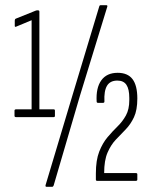

<svg xmlns="http://www.w3.org/2000/svg" viewBox="-20 -698 586 741"><path d="M42 -246Q36 -246 36 -251V-271Q36 -276 42 -276H102V-620L42 -595Q37 -593 37 -598V-619Q37 -624 41 -626L118 -657Q121 -658 122 -658Q123 -658 125 -658H127Q132 -658 132 -653V-276H187Q192 -276 192 -271V-251Q192 -246 187 -246ZM160 23Q154 23 156 16L262 -338L363 -673Q364 -678 369 -678H390Q396 -678 394 -672L289 -330L187 18Q185 23 181 23ZM355 0Q350 0 350 -5V-28Q350 -80 363 -113Q376 -146 395 -168.5Q414 -191 433.5 -210Q453 -229 466 -252.5Q479 -276 479 -312V-320Q479 -354 468 -370.5Q457 -387 433 -387Q405 -387 393 -367Q381 -347 383 -306Q383 -301 377 -301H359Q353 -301 353 -306Q350 -359 371 -388Q392 -417 434 -417Q473 -417 491.5 -392.5Q510 -368 510 -318Q510 -273 497 -245.5Q484 -218 465 -198.5Q446 -179 427 -159Q408 -139 395 -109Q382 -79 382 -30H504Q507 -30 508.5 -29Q510 -28 510 -25V-5Q510 0 504 0Z"/></svg>

Font: Sofia Sans Extra Condensed ExtraLight
Style: Regular
Weight: 250
Designer: Botio Nikoltchev, Ani Petrova
Foundry: lettersoup
Version: Version 4.101